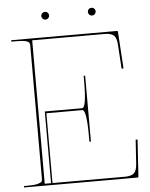

<svg xmlns="http://www.w3.org/2000/svg" viewBox="-59 -939 773 987"><g transform="rotate(-5 327.5 -445.0)"><path d="M195.8 -856Q189.9 -861.8 189.9 -870.1Q189.9 -878.4 195.8 -884.3Q201.7 -890.1 210 -890.1Q218.3 -890.1 224.1 -884.3Q230 -878.4 230 -870.1Q230 -861.8 224.1 -856Q218.3 -850.1 210 -850.1Q201.7 -850.1 195.8 -856ZM436 -856Q430.2 -861.8 430.2 -870.1Q430.2 -878.4 436 -884.3Q441.9 -890.1 450.2 -890.1Q458.5 -890.1 464.4 -884.3Q470.2 -878.4 470.2 -870.1Q470.2 -861.8 464.4 -856Q458.5 -850.1 450.2 -850.1Q441.9 -850.1 436 -856ZM24.9 0V-7.3H44.9Q77.1 -7.3 94.5 -11.7Q111.8 -16.1 116 -21.5Q120.1 -26.9 120.1 -35.6V-727.5Q120.1 -740.7 105.5 -746.6Q90.8 -752.4 44.9 -752.4H24.9V-759.8H569.8Q575.2 -759.8 575.2 -755.4L587.4 -565.4L577.6 -564.5L569.3 -691.4Q567.4 -724.1 553.2 -737.1Q539.1 -750 505.9 -750H132.3V-9.8H165V-379.9H357.4Q379.9 -379.9 379.9 -515.1V-544.9H387.7V-205.1H379.9V-234.9Q379.9 -370.1 357.4 -370.1H172.4V-9.8H545.9Q579.6 -9.8 593.3 -22.9Q606.9 -36.1 609.4 -68.4L617.7 -195.3L627.4 -194.3L615.2 -4.4Q615.2 0 609.9 0Z"/></g></svg>

Font: ZnikomitNo25
Style: Regular
Weight: 100
Designer: gluk
Foundry: gluk
Version: Version 0.56